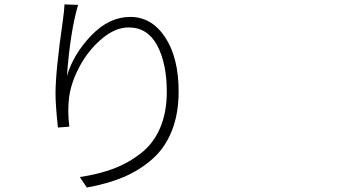

<svg xmlns="http://www.w3.org/2000/svg" viewBox="-20 -800 1540 856"><path d="M267.6 -780.3 328.1 -778.3Q293 -658.2 278.3 -460.9Q307.6 -559.6 387.2 -642.1Q466.8 -724.6 560.5 -724.6Q656.2 -724.6 716.3 -633.8Q776.4 -543 776.4 -391.6Q776.4 -293 746.1 -216.8Q715.8 -140.6 659.2 -90.8Q602.5 -41 531.2 -10.7Q460 19.5 367.2 36.1L335.9 -10.7Q420.9 -23.4 486.8 -48.3Q552.7 -73.2 608.4 -116.7Q664.1 -160.2 693.8 -229.5Q723.6 -298.8 723.6 -390.6Q723.6 -517.6 680.7 -597.7Q637.7 -677.7 553.7 -677.7Q493.2 -677.7 433.1 -626.5Q373 -575.2 335 -503.9Q296.9 -432.6 288.1 -366.2Q280.3 -305.7 289.1 -235.4L238.3 -231.4Q227.5 -331.1 227.5 -382.8Q227.5 -482.4 259.8 -705.1Q266.6 -753.9 267.6 -780.3Z"/></svg>

Font: Bpmf Zihi Sans Light
Style: Light
Weight: 300
Foundry: But Ko
Version: Version 1.320